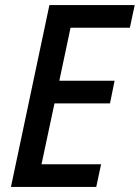

<svg xmlns="http://www.w3.org/2000/svg" viewBox="-20 -734 549 754"><path d="M23 0 174 -714H509L490 -625H257L213 -417H430L412 -328H194L143 -89H377L358 0Z"/></svg>

Font: Noto Sans SemiCondensed Medium
Style: Italic
Weight: 500
Width: 4
Italic angle: -12°
Designer: Monotype Design Team
Foundry: Monotype Imaging Inc.
Version: Version 2.013; ttfautohint (v1.8.4.7-5d5b)